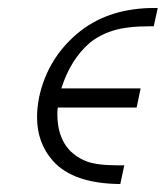

<svg xmlns="http://www.w3.org/2000/svg" viewBox="-20 -461 416 482"><path d="M282 1Q164 0 113 -57Q73 -102 73 -167Q73 -190 78 -216Q100 -319 183 -384Q257 -441 368 -441Q372 -441 376 -441L366 -395Q361 -395 356 -395Q299 -395 265 -384.5Q231 -374 206 -354Q157 -312 134 -239H333L323 -191H125Q124 -183 124 -175Q124 -85 197 -56Q224 -46 274 -46Q283 -46 292 -46Z"/></svg>

Font: New Athena Unicode
Style: Italic
Weight: 400
Designer: J. Rusten 1997; rev. by R. Hancock 2001, 2002, rev. by D. Mastronarde 2002-2019
Foundry: Society for Classical Studies (formerly American Philological Association)
Version: Version 5.008